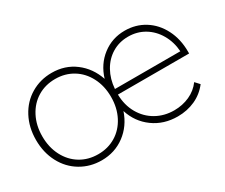

<svg xmlns="http://www.w3.org/2000/svg" viewBox="-100 -848 1307 1116"><g transform="rotate(-30 553.5 -289.5)"><path d="M1063.3 -281.1H585.6Q586.7 -210 618.3 -154.4Q650 -98.9 703.9 -68.3Q757.8 -37.8 824.4 -37.8Q880 -37.8 927.8 -59.4Q975.6 -81.1 1005.6 -122.2L1032.2 -93.3Q995.6 -45.6 941.7 -21.1Q887.8 3.3 824.4 3.3Q731.1 3.3 661.7 -47.2Q592.2 -97.8 565.6 -182.2Q536.7 -96.7 469.4 -46.7Q402.2 3.3 314.4 3.3Q237.8 3.3 175 -33.9Q112.2 -71.1 76.7 -138.3Q41.1 -205.6 41.1 -290Q41.1 -374.4 76.7 -441.7Q112.2 -508.9 175 -546.1Q237.8 -583.3 314.4 -583.3Q403.3 -583.3 469.4 -533.3Q535.6 -483.3 564.4 -398.9Q590 -483.3 655 -533.3Q720 -583.3 804.4 -583.3Q877.8 -583.3 936.7 -546.7Q995.6 -510 1029.4 -443.9Q1063.3 -377.8 1063.3 -294.4ZM586.7 -317.8H1025.6Q1021.1 -382.2 991.1 -433.9Q961.1 -485.6 912.8 -514.4Q864.4 -543.3 804.4 -543.3Q744.4 -543.3 696.7 -514.4Q648.9 -485.6 620 -433.9Q591.1 -382.2 586.7 -317.8ZM544.4 -290Q544.4 -363.3 514.4 -421.1Q484.4 -478.9 432.2 -510.6Q380 -542.2 314.4 -542.2Q247.8 -542.2 195.6 -510.6Q143.3 -478.9 113.3 -421.1Q83.3 -363.3 83.3 -290Q83.3 -216.7 113.3 -158.9Q143.3 -101.1 195.6 -69.4Q247.8 -37.8 314.4 -37.8Q380 -37.8 432.2 -69.4Q484.4 -101.1 514.4 -158.9Q544.4 -216.7 544.4 -290Z"/></g></svg>

Font: Paperlogy 2 ExtraLight
Style: Regular
Weight: 250
Designer: redesigned by Lee Juim, glyphs from Gmarket Sans & Montserrat
Foundry: PT&
Version: Version 1.001